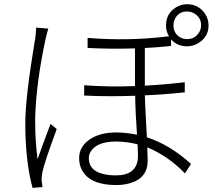

<svg xmlns="http://www.w3.org/2000/svg" viewBox="-20 -872 1040 930"><path d="M155.3 -738.3 213.9 -733.4Q209 -717.8 200.2 -680.7Q155.3 -470.7 150.4 -302.7Q150.4 -290 150.4 -280.3Q150.4 -187.5 162.1 -100.6Q175.8 -142.6 224.6 -271.5L254.9 -247.1Q196.3 -88.9 185.5 -39.1Q180.7 -13.7 181.6 3.9Q182.6 9.8 184.6 23.4Q185.5 31.2 185.5 34.2L137.7 38.1Q102.5 -91.8 102.5 -274.4Q102.5 -396.5 147.5 -668Q149.4 -677.7 150.4 -683.6Q153.3 -702.1 155.3 -738.3ZM648.4 -122.1Q648.4 -131.8 646.5 -172.9Q592.8 -186.5 543 -186.5Q452.1 -186.5 420.9 -140.6Q410.2 -125 410.2 -106.4Q410.2 -36.1 505.9 -24.4Q522.5 -22.5 541 -22.5Q638.7 -22.5 647.5 -101.6Q648.4 -111.3 648.4 -122.1ZM885.7 -816.4Q845.7 -816.4 827.1 -780.3Q820.3 -765.6 820.3 -749Q820.3 -708 855.5 -689.5Q870.1 -682.6 885.7 -682.6Q925.8 -682.6 945.3 -716.8Q954.1 -732.4 954.1 -749Q954.1 -789.1 918 -808.6Q902.3 -816.4 885.7 -816.4ZM808.6 -681.6V-649.4Q735.4 -641.6 681.6 -639.6V-457Q785.2 -462.9 875 -473.6V-424.8Q775.4 -414.1 681.6 -410.2Q682.6 -369.1 687.5 -281.2Q690.4 -230.5 691.4 -207Q802.7 -170.9 905.3 -78.1L876 -32.2Q793 -117.2 693.4 -158.2Q695.3 -105.5 695.3 -93.8Q695.3 -8.8 608.4 15.6Q579.1 24.4 543 24.4Q416 24.4 377 -47.9Q363.3 -74.2 363.3 -105.5Q363.3 -166 422.9 -202.1Q470.7 -230.5 543.9 -230.5Q586.9 -230.5 643.6 -219.7Q635.7 -330.1 634.8 -408.2Q504.9 -403.3 387.7 -409.2V-459Q507.8 -450.2 633.8 -455.1V-637.7Q526.4 -633.8 404.3 -639.6V-688.5Q600.6 -671.9 798.8 -696.3Q784.2 -718.8 784.2 -749Q784.2 -804.7 830.1 -835Q856.4 -851.6 885.7 -851.6Q940.4 -851.6 972.7 -806.6Q990.2 -779.3 990.2 -749Q990.2 -694.3 942.4 -664.1Q916 -647.5 885.7 -647.5Q836.9 -648.4 808.6 -681.6Z"/></svg>

Font: Taipei Sans TC Beta Light
Style: Regular
Weight: 300
Designer: JT Foundry
Foundry: JT Foundry
Version: Version 1.000